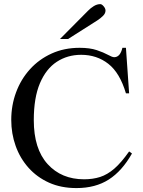

<svg xmlns="http://www.w3.org/2000/svg" viewBox="-20 -914 708 949"><path d="M618.2 -165.5 632.3 -155.3Q583.5 -68.8 517.6 -26.6Q451.7 15.6 357.9 15.6Q281.7 15.6 222.2 -11.2Q162.6 -38.1 120.8 -85Q79.1 -131.8 57.4 -192.6Q35.6 -253.4 35.6 -321.3Q35.6 -393.6 59.6 -458Q83.5 -522.5 128.2 -571.8Q172.9 -621.1 235.1 -649.4Q297.4 -677.7 373.5 -677.7Q423.8 -677.7 458 -666.3Q492.2 -654.8 513.4 -643.1Q534.7 -631.3 544.4 -631.3Q574.2 -631.3 585 -677.7H602.5L618.2 -452.6H602.5Q572.3 -554.2 515.4 -598.6Q458.5 -643.1 381.3 -643.1Q313.5 -643.1 260.5 -608.4Q207.5 -573.7 177.2 -502.2Q147 -430.7 147 -320.3Q147 -178.2 215.3 -103Q283.7 -27.8 395.5 -27.8Q439 -27.8 474.9 -39.3Q510.7 -50.8 545.2 -80.6Q579.6 -110.4 618.2 -165.5ZM501.5 -861.8Q501.5 -847.7 489 -835.4Q476.6 -823.2 460.9 -813L316.4 -721.2H276.4L415 -860.8Q427.7 -874 443.6 -883.8Q459.5 -893.6 475.6 -893.6Q483.4 -893.6 492.4 -882.8Q501.5 -872.1 501.5 -861.8Z"/></svg>

Font: BabelStone Roman
Style: Regular
Weight: 400
Designer: Walt Agee, Victor Gaultney, Peter Martin, Debbi Hosken, Becca Hirsbrunner (SIL); Andrew West (BabelStone)
Foundry: BabelStone
Version: Version 16.000